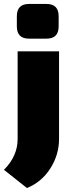

<svg xmlns="http://www.w3.org/2000/svg" viewBox="-41 -759 365 969"><path d="M105 -739H194Q255 -739 255 -677V-626Q255 -564 194 -564H105Q44 -564 44 -626V-677Q44 -739 105 -739ZM257 -500V-58Q257 22 213 91Q169 160 95 190L-21 98Q48 29 48 -58V-500Z"/></svg>

Font: Exo 2.0 Black
Style: Regular
Weight: 900
Designer: Natanael Gama
Version: Version 1.001;PS 001.001;hotconv 1.0.70;makeotf.lib2.5.58329